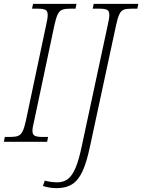

<svg xmlns="http://www.w3.org/2000/svg" viewBox="-37 -734 736 994"><path d="M-17 0 -12 -25H18Q42 -25 56.5 -30.5Q71 -36 80 -54Q89 -72 97 -109L202 -605Q206 -622 208 -635Q210 -648 210 -657Q210 -677 198 -683Q186 -689 160 -689H129L134 -714H359L354 -689H323Q299 -689 285 -683.5Q271 -678 262 -660Q253 -642 245 -605L140 -109Q131 -74 131 -57Q131 -37 143.5 -31Q156 -25 182 -25H212L207 0ZM257 240Q236 240 219 237Q202 234 185 229L195 201Q207 205 226 207.5Q245 210 259 210Q291 210 313.5 193.5Q336 177 353.5 136.5Q371 96 386 24L521 -605Q525 -622 527 -635Q529 -648 529 -657Q529 -677 517.5 -683Q506 -689 479 -689H443L448 -714H679L674 -689H642Q618 -689 604 -684Q590 -679 581 -660.5Q572 -642 564 -604L429 24Q412 105 390.5 152Q369 199 337 219.5Q305 240 257 240Z"/></svg>

Font: Noto Serif SemiCondensed ExtraLight
Style: Italic
Weight: 200
Width: 4
Italic angle: -12°
Designer: Monotype Design Team
Foundry: Monotype Imaging Inc.
Version: Version 2.013